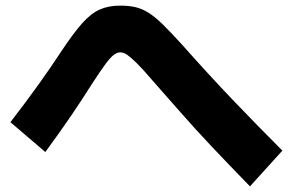

<svg xmlns="http://www.w3.org/2000/svg" viewBox="-20 -677 1040 682"><path d="M868 -15Q792 -93 731.5 -157Q671 -221 620.5 -279Q570 -337 520 -393Q486 -433 465 -453.5Q444 -474 431.5 -482.5Q419 -491 407 -491Q396 -491 384 -482Q372 -473 354 -448.5Q336 -424 306 -378Q274 -327 235 -269.5Q196 -212 141 -137L17 -243Q74 -317 118 -378.5Q162 -440 196 -492Q241 -560 272.5 -595Q304 -630 335 -643.5Q366 -657 407 -657Q438 -657 461.5 -651.5Q485 -646 508 -631.5Q531 -617 559 -589.5Q587 -562 627 -518Q720 -413 807 -322Q894 -231 983 -142Z"/></svg>

Font: M PLUS 2 ExtraBold
Style: Regular
Weight: 800
Version: Version 1.001